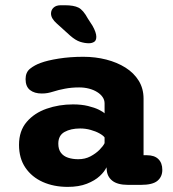

<svg xmlns="http://www.w3.org/2000/svg" viewBox="-20 -704 659 732"><path d="M468.2 0.8Q427.8 0.8 407.8 -15.3Q387.8 -31.3 386.7 -59.2L385.8 -66.2Q379 -50.2 360.3 -32.8Q341.7 -15.5 311.2 -3.5Q280.8 8.5 238 8.5Q185.2 8.5 143.2 -10.2Q101.2 -29 76.8 -64.8Q52.5 -100.5 52.5 -151.7Q52.5 -205 81.7 -239.1Q110.8 -273.2 157.9 -289.6Q205 -306 258.5 -306Q290.5 -306 315.5 -299.9Q340.5 -293.8 356.8 -285.8Q373 -277.7 378.7 -271.8V-310Q378.7 -323 371.1 -334Q363.5 -345 350.2 -353.2Q337 -361.5 319.4 -366.1Q301.8 -370.7 281.8 -370.7Q253 -370.7 227.8 -365.9Q202.5 -361.2 182.7 -354.7Q171.5 -351.2 161.3 -349.3Q151.2 -347.5 139.2 -347.5Q111.2 -347.5 94.3 -360.8Q77.5 -374.2 77.5 -402.3Q77.5 -428.5 94.8 -442.2Q112.2 -456 135.2 -464.2Q160.5 -473.7 203.8 -480.6Q247.2 -487.5 297.8 -487.5Q343.7 -487.5 385.1 -476.9Q426.5 -466.3 458.6 -446.1Q490.7 -425.8 509 -396.1Q527.3 -366.3 527.3 -328V-112.2H540Q568.8 -112.2 583.8 -97.4Q598.8 -82.7 598.8 -56.3Q598.8 -30.2 580.3 -14.7Q561.8 0.8 517.5 0.8ZM378.7 -180Q373.5 -187.5 359.1 -195.5Q344.7 -203.5 325.4 -208.8Q306.2 -214.2 285.7 -214.2Q250 -214.2 226.2 -201Q202.3 -187.8 202.3 -156.2Q202.3 -134.7 212.3 -121.5Q222.3 -108.3 239.7 -102.7Q257 -97 278.5 -97Q304.2 -97 324.8 -107.8Q345.3 -118.7 359.4 -132.9Q373.5 -147.2 378.7 -158.2ZM318.8 -539.1Q303.2 -539.1 285.7 -544.6Q268.1 -550.2 247.5 -568.2L196.4 -614.4Q174.5 -633.7 174.5 -652.2Q174.5 -665.8 184.2 -674.9Q194 -684 211.6 -684H227.5Q261 -684 279.1 -675Q297.2 -666.1 314.9 -633.3L332.7 -605.8Q347.2 -580.1 347.2 -563.7Q347.2 -549.2 338.6 -544.2Q330.1 -539.1 318.8 -539.1Z"/></svg>

Font: Sono ExtraLight
Style: Regular
Weight: 200
Designer: Tyler Finck
Foundry: Tyler Finck
Version: Version 2.112